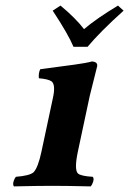

<svg xmlns="http://www.w3.org/2000/svg" viewBox="-20 -663 461 685"><path d="M292.5 -496.1H242.2Q223.1 -541.5 168 -625L195.8 -643.1Q249 -599.1 279.8 -559.1Q323.2 -596.2 400.9 -643.1L420.9 -625Q336.4 -548.8 292.5 -496.1ZM257.8 -122.1Q244.1 -57.1 258.3 -43.9Q269 -34.7 311 -32.2Q317.9 -23.9 308.1 -4.4Q305.7 0 303.7 2Q217.8 0 167 0Q113.3 0 29.8 2Q22.9 -6.3 32.2 -25.4Q34.7 -29.8 36.6 -32.2Q85.9 -36.1 99.6 -48.3Q115.7 -64.5 127.9 -122.1L168.9 -314Q179.2 -361.3 163.6 -373Q151.9 -380.9 118.7 -383.8Q116.7 -401.9 123.5 -416Q280.3 -436 301.3 -441.9Q305.2 -442.9 307.6 -443.8Q329.1 -442.4 326.7 -426.8Q326.2 -425.3 300.3 -321.3Z"/></svg>

Font: Linux Libertine Slanted O
Style: Bold Slanted
Weight: 700
Designer: Philipp H. Poll
Foundry: Philipp H. Poll
Version: Version 5.0.0